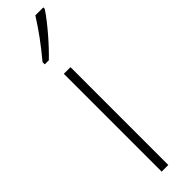

<svg xmlns="http://www.w3.org/2000/svg" viewBox="-270 -749 734 734"><g transform="rotate(-45 97.0 -382.0)"><path d="M194 -756V-764H151C119 -713 88 -671 44 -618V-606H66C105 -643 163 -709 194 -756ZM106 0V-529H70V0Z"/></g></svg>

Font: Noto Sans Lao UI ExtCond ExtLt
Style: Regular
Weight: 200
Width: 2
Designer: Monotype Design Team
Foundry: Monotype Imaging Inc.
Version: Version 2.000